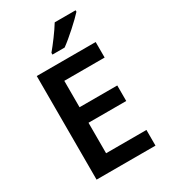

<svg xmlns="http://www.w3.org/2000/svg" viewBox="-224 -1135 1007 1146"><g transform="rotate(-30 279.0 -562.0)"><path d="M490 -1021V-1031H346C319 -986 269 -920 238 -883V-871H322C371 -906 457 -984 490 -1021ZM499 -93V-201H221V-411H481V-518H221V-700H499V-807H93V-93Z"/></g></svg>

Font: Noto Sans Kannada UI SemiBold
Style: Regular
Weight: 600
Designer: Jelle Bosma - Monotype Design Team
Foundry: Monotype Imaging Inc.
Version: Version 2.005